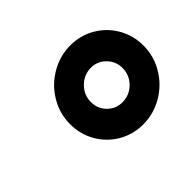

<svg xmlns="http://www.w3.org/2000/svg" viewBox="-84 -865 607 607"><g transform="rotate(-45 219.0 -562.0)"><path d="M98 -556Q98 -603 122 -643.5Q146 -684 187 -708Q228 -732 275 -732Q320 -732 357.5 -710Q395 -688 416.5 -650.5Q438 -613 438 -568Q438 -521 414 -480.5Q390 -440 349 -416Q308 -392 261 -392Q216 -392 178.5 -414Q141 -436 119.5 -473.5Q98 -511 98 -556ZM264 -488Q296 -488 318.5 -510.5Q341 -533 341 -565Q341 -594 320.5 -615Q300 -636 271 -636Q240 -636 217 -613.5Q194 -591 194 -559Q194 -529 214.5 -508.5Q235 -488 264 -488Z"/></g></svg>

Font: MedMera Sans Semibold
Style: Italic
Weight: 600
Italic angle: -11°
Designer: Kasper Nordkvist
Foundry: UNCUT.wtf
Version: Version 1.300